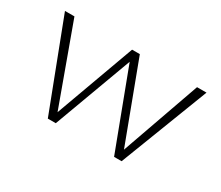

<svg xmlns="http://www.w3.org/2000/svg" viewBox="-81 -591 888 773"><g transform="rotate(30 363.0 -205.0)"><path d="M692 -410 534 0H499L362 -363L228 0H191L34 -410H78L212 -42L346 -410H382L519 -45L648 -410Z"/></g></svg>

Font: Ysabeau Light
Style: Regular
Weight: 300
Designer: Christian Thalmann (Catharsis Fonts)
Version: Version 0.003